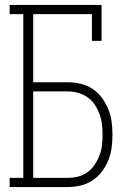

<svg xmlns="http://www.w3.org/2000/svg" viewBox="-20 -755 540 775"><path d="M19 0V-37H74V-698H19V-735H390V-590H351V-698H114V-423H252Q279 -423 305 -417Q331 -411 353 -396.5Q375 -382 391 -360.5Q407 -339 417 -314.5Q427 -290 430.5 -264Q434 -238 434 -211Q434 -185 430.5 -158.5Q427 -132 417 -107.5Q407 -83 391 -62Q375 -41 353 -26.5Q331 -12 305 -6Q279 0 252 0ZM114 -37H252Q274 -37 294.5 -42Q315 -47 332.5 -59.5Q350 -72 362 -90Q374 -108 381.5 -128Q389 -148 391.5 -169Q394 -190 394 -211Q394 -233 391.5 -254Q389 -275 381.5 -295Q374 -315 362 -333Q350 -351 332.5 -363Q315 -375 294.5 -380.5Q274 -386 252 -386H114Z"/></svg>

Font: Iosevka Slab Extralight
Style: Regular
Weight: 200
Monospace: yes
Designer: Belleve Invis
Foundry: Belleve Invis
Version: Version 11.1.1; ttfautohint (v1.8.3)